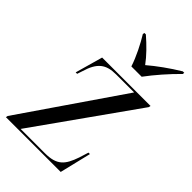

<svg xmlns="http://www.w3.org/2000/svg" viewBox="-235 -850 934 934"><g transform="rotate(45 232.5 -383.0)"><path d="M252 -606H323C359 -655 410 -713 455 -757L456 -766H446C391 -733 336 -693 295 -658C268 -695 232 -731 192 -766H182L180 -757C204 -719 237 -654 252 -606ZM-5 0H372L411 -162H401L386 -114C361 -41 335 -10 253 -10H86L452 -526L454 -536H121L81 -394H91L100 -421C123 -499 157 -526 227 -526H351L-3 -10Z"/></g></svg>

Font: Noto Serif Display SemiCondensed
Style: Italic
Weight: 400
Width: 4
Italic angle: -12°
Designer: Monotype Design Team
Foundry: Monotype Imaging Inc.
Version: Version 2.009